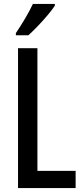

<svg xmlns="http://www.w3.org/2000/svg" viewBox="-20 -960 423 980"><path d="M72 0V-714H171V-88H366V0ZM260 -931Q247 -911 223 -882.5Q199 -854 172.5 -826.5Q146 -799 125 -780H61V-791Q115 -871 148 -940H260Z"/></svg>

Font: Noto Sans Tamil ExtraCondensed Medium
Style: Regular
Weight: 500
Width: 2
Designer: Jelle Bosma - Monotype Design Team
Foundry: Monotype Imaging Inc.
Version: Version 2.004; ttfautohint (v1.8.4.7-5d5b)